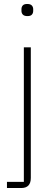

<svg xmlns="http://www.w3.org/2000/svg" viewBox="-20 -746 275 966"><path d="M100 -508H135V149Q135 200 87 200H15V169H100ZM118 -665Q102 -665 95 -672.5Q88 -680 88 -691V-700Q88 -711 94.5 -718.5Q101 -726 117 -726Q133 -726 140 -718.5Q147 -711 147 -700V-691Q147 -680 140.5 -672.5Q134 -665 118 -665Z"/></svg>

Font: IBM Plex Sans Hebrew ExtraLight
Style: Regular
Weight: 200
Designer: Mike Abbink, Paul van der Laan, Pieter van Rosmalen, Yanek Iontef
Foundry: Bold Monday
Version: Version 1.2